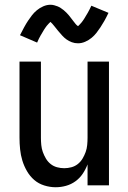

<svg xmlns="http://www.w3.org/2000/svg" viewBox="-20 -779 540 807"><path d="M214 8Q190 8 166 0.5Q142 -7 124 -22.5Q106 -38 93.5 -59.5Q81 -81 74 -104Q67 -127 64.5 -151.5Q62 -176 62 -200V-520H152V-200Q152 -185 153.5 -169.5Q155 -154 160 -140Q165 -126 173 -112.5Q181 -99 193 -89.5Q205 -80 220 -76Q235 -72 250 -72Q265 -72 280 -76Q295 -80 307 -89.5Q319 -99 327 -112.5Q335 -126 340 -140Q345 -154 346.5 -169.5Q348 -185 348 -200V-520H438V0H348V-88Q340 -67 327.5 -48.5Q315 -30 297 -17Q279 -4 257.5 2Q236 8 214 8ZM308 -597Q294 -597 282 -601.5Q270 -606 260 -613Q250 -620 241 -630Q232 -640 224.5 -649Q217 -658 208 -669.5Q199 -681 192 -687Q190 -685 184.5 -679.5Q179 -674 176.5 -670.5Q174 -667 171 -663Q168 -659 165 -654Q162 -649 158.5 -643Q155 -637 151 -630.5Q147 -624 143.5 -616.5Q140 -609 136 -600L64 -631Q73 -649 81.5 -664.5Q90 -680 98 -692Q106 -704 114.5 -715Q123 -726 135 -736Q147 -746 162 -752.5Q177 -759 192 -759Q200 -759 207.5 -757Q215 -755 221.5 -752.5Q228 -750 235 -745.5Q242 -741 247.5 -736.5Q253 -732 259 -726Q265 -720 269.5 -714.5Q274 -709 278.5 -703Q283 -697 288.5 -690Q294 -683 298 -678Q302 -673 308 -669Q310 -671 315.5 -676.5Q321 -682 323.5 -685.5Q326 -689 329 -693Q332 -697 335 -702Q338 -707 341.5 -713Q345 -719 349 -725.5Q353 -732 356.5 -739.5Q360 -747 364 -755L436 -725Q427 -706 418.5 -691Q410 -676 402 -664Q394 -652 385.5 -641Q377 -630 365 -620Q353 -610 338 -603.5Q323 -597 308 -597Z"/></svg>

Font: Iosevka SS04 Medium
Style: Regular
Weight: 500
Monospace: yes
Designer: Belleve Invis
Foundry: Belleve Invis
Version: Version 19.0.0; ttfautohint (v1.8.4)